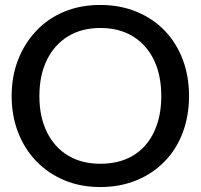

<svg xmlns="http://www.w3.org/2000/svg" viewBox="-20 -747 810 775"><path d="M385 8Q305 8 239.5 -19.5Q174 -47 127 -96Q80 -144 53.5 -211.5Q27 -279 27 -359Q27 -440 53.5 -507Q80 -574 127 -623Q174 -673 239.5 -700Q305 -727 385 -727Q465 -727 531.5 -699.5Q598 -672 645 -623Q692 -574 717.5 -507Q743 -440 743 -359Q743 -279 717.5 -211.5Q692 -144 645 -96Q598 -47 531.5 -19.5Q465 8 385 8ZM385 -86Q462 -86 517 -119Q572 -152 601.5 -214Q631 -276 631 -359Q631 -443 601.5 -504.5Q572 -566 517 -600Q462 -634 385 -634Q309 -634 254 -600Q199 -566 169 -504.5Q139 -443 139 -359Q139 -276 169 -214.5Q199 -153 254 -119.5Q309 -86 385 -86Z"/></svg>

Font: Aleo Medium
Style: Regular
Weight: 500
Designer: Alessio Laiso
Foundry: Alessio Laiso
Version: Version 2.001;gftools[0.9.29]